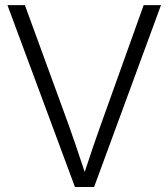

<svg xmlns="http://www.w3.org/2000/svg" viewBox="-20 -748 674 768"><path d="M279.8 0 9.8 -727.5H79.6L254.9 -247.6Q266.6 -214.4 282.5 -168.5Q298.3 -122.6 318.8 -60.1Q339.4 -122.6 355 -168.5Q370.6 -214.4 382.8 -247.6L554.7 -727.5H624L356.4 0Z"/></svg>

Font: Inter Display Light
Style: Regular
Weight: 300
Designer: Rasmus Andersson
Foundry: rsms
Version: Version 4.000;git-a52131595